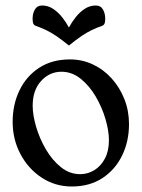

<svg xmlns="http://www.w3.org/2000/svg" viewBox="-20 -667 515 698"><path d="M240.8 11Q180.8 11 132 -20.9Q83.2 -52.8 54.6 -106.4Q26 -160 26 -224.2Q26 -287 50.8 -338.4Q75.5 -389.8 122.2 -420.4Q169 -451 234.2 -451Q279.2 -451 318.2 -432.5Q357.2 -414 386.5 -381.2Q415.8 -348.5 432.4 -306.1Q449 -263.8 449 -216Q449 -153.2 424 -101.8Q399 -50.2 352.4 -19.6Q305.8 11 240.8 11ZM271.5 -33.8Q299 -33.8 322.9 -48.4Q346.8 -63 361.4 -90.6Q376 -118.2 376 -157Q376 -191.5 363.4 -234.4Q350.8 -277.2 327.9 -316.2Q305 -355.2 273.2 -380.8Q241.5 -406.2 203.5 -406.2Q160 -406.2 129.4 -372.6Q98.8 -339 98.8 -283Q98.8 -248.5 111.4 -205.8Q124 -163 146.9 -123.9Q169.8 -84.8 201.5 -59.2Q233.2 -33.8 271.5 -33.8ZM230.5 -567Q240.5 -585.9 255 -604.2Q269.5 -622.6 287.9 -634.8Q306.2 -647 328.3 -647Q346 -647 354.2 -632.6Q362.5 -618.2 362.5 -599.4Q362.5 -590.5 360.9 -583.8Q359.2 -577.1 352.8 -573.8Q330.5 -565.8 313.3 -557.5Q296 -549.2 277.1 -536.5Q258.2 -523.8 230.5 -501.5Q203 -523.8 184 -536.5Q165.1 -549.2 147.8 -557.5Q130.5 -565.8 108.2 -573.8Q101.8 -577.1 100.1 -583.8Q98.5 -590.4 98.5 -599.3Q98.5 -618.2 106.9 -632.6Q115.2 -647 132.8 -647Q154.9 -647 173.2 -634.8Q191.5 -622.5 206 -604.2Q220.5 -586 230.5 -567Z"/></svg>

Font: Young Serif Light
Style: Regular
Weight: 300
Designer: Bastien Sozeau
Foundry: NBR — Bastien Sozeau
Version: Version 5.001